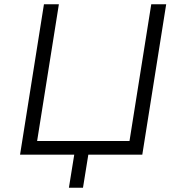

<svg xmlns="http://www.w3.org/2000/svg" viewBox="-20 -725 839 900"><path d="M303 155 328 0H74L186 -705H256L154 -64H587L689 -705H759L647 0H394L369 155Z"/></svg>

Font: Nunito Sans 7pt Light
Style: Italic
Weight: 300
Italic angle: -9°
Designer: Vernon Adams
Foundry: Vernon Adams
Version: Version 3.101;gftools[0.9.27]